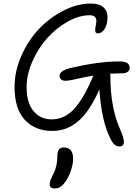

<svg xmlns="http://www.w3.org/2000/svg" viewBox="-20 -728 779 1082"><path d="M350.1 -272.9Q315.9 -272.9 315.9 -301.8Q315.9 -329.6 378.9 -345.2Q536.1 -381.8 650.9 -381.8Q685.5 -381.8 698.2 -372.1Q710.9 -362.3 710.9 -344.2Q710.9 -332.5 700 -323.7Q689 -314.9 668.9 -314.9Q643.1 -314.9 601.1 -313Q602.1 -308.1 602.1 -296.9Q602.1 -120.1 658.2 3.9Q678.2 49.8 678.2 73.2Q678.2 84.5 671.6 90.8Q665 97.2 653.8 97.2Q635.7 97.2 623 84.7Q610.4 72.3 597.2 43Q551.3 -53.7 540 -224.1Q510.7 -156.7 478 -109.9Q445.3 -63 411.4 -37.4Q377.4 -11.7 344.5 -1Q311.5 9.8 273.9 9.8Q178.2 9.8 120.1 -52.2Q62 -114.3 62 -237.8Q62 -326.2 100.3 -413.3Q138.7 -500.5 199.2 -564.5Q259.8 -628.4 337.9 -668.2Q416 -708 492.2 -708Q539.6 -708 562.7 -687.3Q585.9 -666.5 585.9 -633.8Q585.9 -591.8 570.1 -565.9Q554.2 -540 532.2 -540Q519.5 -540 517.3 -550.5Q515.1 -561 518.3 -575.9Q521.5 -590.8 522.9 -606Q524.4 -621.1 515.9 -631.6Q507.3 -642.1 485.8 -642.1Q425.3 -642.1 360.6 -605.7Q295.9 -569.3 245.4 -512.5Q194.8 -455.6 162.4 -381.6Q129.9 -307.6 129.9 -236.8Q129.9 -148.9 168.9 -102.1Q208 -55.2 271 -55.2Q344.7 -55.2 399.7 -116.2Q454.6 -177.2 505.9 -301.8Q474.6 -296.9 440.4 -289.3Q406.2 -281.7 384.8 -277.3Q363.3 -272.9 350.1 -272.9ZM259.8 310.1Q259.8 293 279.8 253.9Q303.2 209.5 303.2 153.8Q303.2 127.4 311.8 115.2Q320.3 103 339.8 103Q392.1 103 392.1 167Q392.1 197.8 378.2 237.3Q364.3 276.9 340.8 306.2Q318.4 334 289.1 334Q259.8 334 259.8 310.1Z"/></svg>

Font: Shantell Sans Normal
Style: Regular
Weight: 300
Designer: Stephen Nixon, Anya Danilova, Shantell Martin
Foundry: Arrow Type
Version: Version 1.006;[559af2be0]